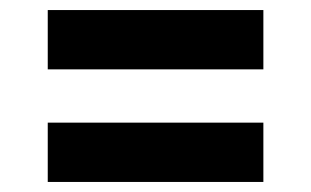

<svg xmlns="http://www.w3.org/2000/svg" viewBox="-20 -481 619 382"><path d="M75 -343V-461H504V-343ZM75 -119V-237H504V-119Z"/></svg>

Font: DM Sans 17pt
Style: Bold
Weight: 700
Version: Version 4.004;gftools[0.9.30]